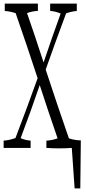

<svg xmlns="http://www.w3.org/2000/svg" viewBox="-31 -776 481 1070"><path d="M397 -755.9Q397 -740.2 397 -714.8Q367.2 -712.4 337.4 -701.7Q279.8 -547.4 223.6 -388.2Q287.1 -194.3 353 -4.9Q386.2 5.9 419.4 6.3Q418 145 416.5 273.9H384.8Q377 166 369.1 48.3Q333 50.8 297.6 50.8Q262.2 50.8 227.5 48.3Q227.5 33.2 227.5 7.8Q258.8 6.3 290 -4.9Q240.2 -148.4 190.4 -301.8Q138.2 -148.9 84 -5.9Q112.3 5.9 139.6 7.8Q139.6 33.2 139.6 48.3H-10.7Q-10.7 33.2 -10.7 7.8Q22 5.4 55.2 -6.8Q118.2 -170.9 178.7 -340.3Q118.7 -523.4 56.2 -702.6Q25.9 -712.9 -4.4 -714.8Q-4.4 -740.2 -4.4 -755.9H180.2Q180.2 -740.7 180.2 -715.3Q149.9 -713.9 119.6 -703.1Q166 -570.3 211.9 -427.7Q259.3 -569.3 307.1 -700.7Q277.8 -712.9 248.5 -715.3Q248.5 -740.7 248.5 -755.9Z"/></svg>

Font: Scarab Serif
Style: Condensed-Light
Weight: 300
Designer: John Roberts
Foundry: Scarab
Version: 1.0